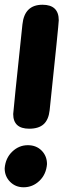

<svg xmlns="http://www.w3.org/2000/svg" viewBox="-52 -793 280 813"><path d="M158.2 -326.2Q153.8 -286.1 132.8 -267.1Q111.8 -248 71.8 -248Q3.9 -248 3.9 -310.1Q3.9 -319.8 43 -689.9Q51.8 -772.9 127.9 -772.9Q196.8 -772.9 196.8 -707Q196.8 -691.9 158.2 -326.2ZM-32.2 -80.1Q-28.8 -123.5 -0.2 -150.9Q28.3 -178.2 65.9 -178.2Q101.6 -178.2 124.3 -155.3Q147 -132.3 147 -98.1Q143.6 -54.7 115 -27.3Q86.4 0 47.9 0Q13.7 0 -9.3 -23.2Q-32.2 -46.4 -32.2 -80.1Z"/></svg>

Font: BPreplay
Style: Bold Italic
Weight: 700
Italic angle: -6°
Designer: Magenta/George Triantafyllakos
Foundry: Magenta/George Triantafyllakos
Version: Version 1.00